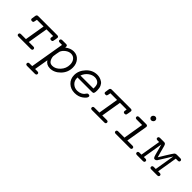

<svg xmlns="http://www.w3.org/2000/svg" viewBox="146 -1650 2910 2910"><g transform="rotate(45 1601.5 -194.5)"><path d="M82 -335.9Q82 -341.8 90.8 -395Q92.8 -408.2 95 -414.1Q97.2 -419.9 104.5 -425.5Q111.8 -431.2 126 -431.2H533.2Q565.4 -431.2 564.9 -404.8Q564.9 -398.9 559.1 -364.5Q553.2 -330.1 550.8 -325.2Q543.9 -310.1 524.9 -310.1Q492.7 -310.1 493.2 -336.9Q493.2 -339.8 499 -377.9H356L301.8 -53.2H398.9Q429.7 -53.2 429.9 -27.1Q430.2 -1 399.9 0H134.8Q102.5 0 103 -25.9Q103 -52.7 134.8 -53.2H240.2L293.9 -377.9H150.9Q142.1 -326.2 136.2 -317.9Q130.4 -310.1 111.8 -310.1H110.8Q82 -310.1 82 -335.9Z M508.8 196.8Q508.8 169.9 539.1 168.9H596.7L689 -377.9H638.7Q608.9 -378.9 608.9 -402.8Q608.9 -430.7 643.1 -431.2H726.1Q752.9 -431.2 752.9 -403.8Q752.9 -390.6 752 -383.8Q816.9 -434.6 884.8 -435.1Q958 -435.1 1003.4 -382.6Q1048.8 -330.1 1048.8 -252Q1048.8 -146 974.9 -71Q900.9 3.9 811 3.9Q734.9 3.9 696.8 -56.2L658.7 168.9H708Q740.2 168.9 739.7 194.8Q739.7 221.7 707 222.2H541Q508.8 221.7 508.8 196.8ZM715.8 -164.1Q715.8 -125 737.3 -86.9Q758.8 -48.8 808.1 -48.8Q875 -48.8 931.4 -109.9Q987.8 -170.9 987.8 -252.9Q987.8 -310.1 958.3 -345.9Q928.7 -381.8 880.9 -381.8Q835.9 -381.8 793.9 -350.8Q752 -319.8 735.8 -278.8Q732.9 -271 724.4 -222.4Q715.8 -173.8 715.8 -164.1Z M1141.6 -185.1Q1141.6 -280.3 1214.6 -358.6Q1287.6 -437 1388.7 -437Q1417.5 -437 1444.6 -429Q1471.7 -420.9 1497.8 -403.6Q1523.9 -386.2 1539.3 -351.6Q1554.7 -316.9 1554.7 -269Q1554.7 -222.2 1546.6 -208.5Q1538.6 -194.8 1516.6 -194.8H1203.6V-187Q1203.6 -125 1243.7 -86.9Q1283.7 -48.8 1342.8 -48.8Q1381.8 -48.8 1416.3 -65.9Q1450.7 -83 1468.8 -112.8Q1481 -130.9 1491.7 -132.8Q1495.6 -133.8 1501 -133.8Q1531.7 -133.8 1531.7 -110.8Q1531.7 -80.1 1475.8 -38.1Q1419.9 3.9 1337.9 3.9Q1253.9 3.9 1197.8 -49.1Q1141.6 -102.1 1141.6 -185.1ZM1214.8 -247.1H1492.7Q1493.7 -255.9 1493.7 -272Q1493.7 -333 1463.1 -358.4Q1432.6 -383.8 1387.7 -383.8Q1334.5 -383.8 1285.2 -345.9Q1235.8 -308.1 1214.8 -247.1Z M1656.7 -335.9Q1656.7 -341.8 1665.5 -395Q1667.5 -408.2 1669.7 -414.1Q1671.9 -419.9 1679.2 -425.5Q1686.5 -431.2 1700.7 -431.2H2107.9Q2140.1 -431.2 2139.6 -404.8Q2139.6 -398.9 2133.8 -364.5Q2127.9 -330.1 2125.5 -325.2Q2118.7 -310.1 2099.6 -310.1Q2067.4 -310.1 2067.9 -336.9Q2067.9 -339.8 2073.7 -377.9H1930.7L1876.5 -53.2H1973.6Q2004.4 -53.2 2004.6 -27.1Q2004.9 -1 1974.6 0H1709.5Q1677.2 0 1677.7 -25.9Q1677.7 -52.7 1709.5 -53.2H1814.9L1868.7 -377.9H1725.6Q1716.8 -326.2 1710.9 -317.9Q1705.1 -310.1 1686.5 -310.1H1685.5Q1656.7 -310.1 1656.7 -335.9Z M2186.5 -25.9Q2186.5 -39.1 2193.6 -44.9Q2200.7 -50.8 2206.5 -52Q2212.4 -53.2 2224.6 -53.2H2351.6L2405.8 -377.9H2291.5Q2256.3 -377.9 2256.8 -403.8Q2256.8 -430.7 2290.5 -431.2H2439.5Q2471.7 -431.2 2471.7 -403.8L2468.8 -382.8L2413.6 -53.2H2522.5Q2554.7 -53.2 2554.7 -26.9Q2554.7 0 2523.4 0H2217.8Q2186.5 0 2186.5 -25.9ZM2412.6 -564.9Q2412.6 -584 2427 -597.4Q2441.4 -610.8 2458.5 -610.8Q2474.6 -610.8 2487.1 -599.4Q2499.5 -587.9 2499.5 -570.8Q2499.5 -551.8 2485.1 -538.3Q2470.7 -524.9 2453.6 -524.9Q2436.5 -524.9 2424.6 -536.9Q2412.6 -548.8 2412.6 -564.9Z M2641.6 -25.9Q2641.6 -52.7 2675.3 -53.2H2716.3L2770.5 -377.9H2738.3Q2704.1 -377.9 2704.6 -402.8Q2704.6 -430.7 2737.3 -431.2H2820.3Q2829.1 -431.2 2834.7 -430.2Q2840.3 -429.2 2845.9 -425.5Q2851.6 -421.9 2854.5 -417.5Q2857.4 -413.1 2862.1 -403.1Q2866.7 -393.1 2869.1 -382.1Q2871.6 -371.1 2877 -352.1Q2882.3 -333 2887.5 -313Q2892.6 -293 2901.1 -262Q2909.7 -231 2919.4 -199.2Q2946.3 -242.2 2984.4 -306.2Q3041.5 -398.9 3055.4 -415Q3069.3 -431.2 3097.7 -431.2H3169.4Q3202.6 -431.2 3202.6 -404.8Q3202.6 -377.9 3169.4 -377.9H3127.4L3073.7 -53.2H3105.5Q3139.6 -53.2 3139.6 -26.9Q3139.6 0 3105.5 0H2980.5Q2948.2 0 2948.7 -25.9Q2948.7 -52.7 2981.4 -53.2H3023.4L3076.7 -374Q2947.8 -165 2944.3 -161.1Q2929.2 -144 2910.6 -144Q2901.9 -144 2896.2 -146.5Q2890.6 -148.9 2885.5 -157Q2880.4 -165 2876.5 -175Q2872.6 -185.1 2866.9 -205.1Q2861.3 -225.1 2856 -245.6Q2850.6 -266.1 2841.1 -302Q2831.5 -337.9 2820.3 -374L2767.6 -53.2H2799.3Q2832.5 -53.2 2832.5 -26.9Q2832.5 0 2799.3 0H2674.3Q2641.6 0 2641.6 -25.9Z"/></g></svg>

Font: CMU Typewriter Text
Style: LightOblique
Weight: 200
Italic angle: -9.46001°
Version: Version 0.7.0